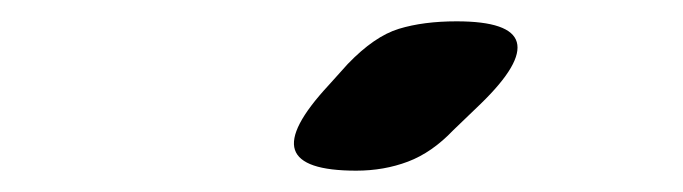

<svg xmlns="http://www.w3.org/2000/svg" viewBox="-20 -805 640 180"><path d="M405 -683Q385 -662 362.5 -653.5Q340 -645 314 -645Q263 -645 256.5 -664.5Q250 -684 288 -725L306 -745Q331 -771 354 -778Q377 -785 408 -785Q459 -785 464.5 -765.5Q470 -746 431 -708Z"/></svg>

Font: Maple Mono ExtraBold
Style: Italic
Weight: 800
Italic angle: -10°
Monospace: yes
Designer: subframe7536
Version: Version 7.200